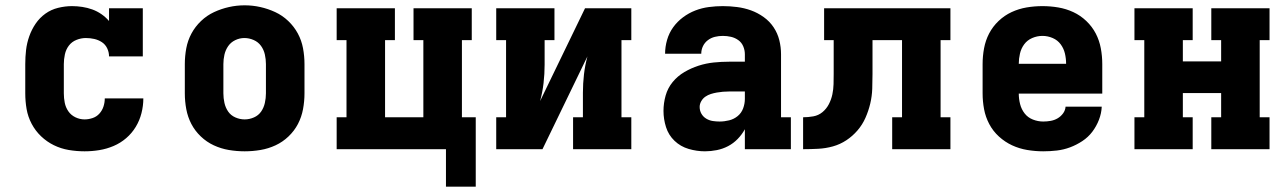

<svg xmlns="http://www.w3.org/2000/svg" viewBox="-20 -561 4840 722"><path d="M298 8Q268 8 238.5 3Q209 -2 182.5 -15Q156 -28 134.5 -48.5Q113 -69 99 -95.5Q85 -122 80 -151Q75 -180 75 -210V-320Q75 -347 78 -373Q81 -399 90 -424.5Q99 -450 114 -472Q129 -494 150.5 -509.5Q172 -525 198.5 -531.5Q225 -538 251 -538Q270 -538 289.5 -535Q309 -532 327 -525.5Q345 -519 361 -508Q377 -497 390 -482V-530H517V-349H390Q390 -365 383 -379.5Q376 -394 363 -402.5Q350 -411 334.5 -414.5Q319 -418 303 -418Q285 -418 267.5 -411Q250 -404 239 -389.5Q228 -375 224 -356.5Q220 -338 220 -320V-210Q220 -192 223.5 -174.5Q227 -157 237 -142.5Q247 -128 263.5 -120Q280 -112 298 -112Q313 -112 328 -117Q343 -122 353.5 -133.5Q364 -145 369 -160Q374 -175 374 -191Q374 -191 374 -191Q374 -191 374 -191Q374 -191 374 -191Q374 -191 374 -191H519Q519 -191 519 -191Q519 -191 519 -191Q519 -163 512 -135.5Q505 -108 490.5 -84Q476 -60 454.5 -41.5Q433 -23 407 -12Q381 -1 353.5 3.5Q326 8 298 8Z M900 8Q870 8 840.5 3Q811 -2 784 -14.5Q757 -27 735 -48Q713 -69 699.5 -95Q686 -121 680.5 -150.5Q675 -180 675 -210V-320Q675 -350 680.5 -379.5Q686 -409 700 -435Q714 -461 736 -482Q758 -503 785 -515.5Q812 -528 841 -534.5Q870 -541 900 -541Q930 -541 959 -534.5Q988 -528 1015 -515.5Q1042 -503 1064 -482Q1086 -461 1100 -435Q1114 -409 1119.5 -379.5Q1125 -350 1125 -320V-210Q1125 -180 1119.5 -150.5Q1114 -121 1100.5 -95Q1087 -69 1065 -48Q1043 -27 1016 -14.5Q989 -2 959.5 3Q930 8 900 8ZM900 -112Q918 -112 935 -119.5Q952 -127 962 -141.5Q972 -156 976 -174Q980 -192 980 -210V-320Q980 -338 976 -356Q972 -374 961.5 -388.5Q951 -403 934 -410.5Q917 -418 899 -418Q881 -418 864.5 -410Q848 -402 838 -387.5Q828 -373 824 -355.5Q820 -338 820 -320V-210Q820 -192 824 -174Q828 -156 838 -141.5Q848 -127 865 -119.5Q882 -112 900 -112Z M1657 141V0H1246V-120H1283V-410H1246V-530H1465V-410H1428V-120H1572V-410H1535V-530H1754V-410H1717V-120H1769V141Z M1846 0V-120H1883V-410H1846V-530H2065V-410H2028V-318Q2028 -283 2024 -248.5Q2020 -214 2011 -181L2180 -530H2354V-410H2317V-120H2354V0H2135V-120H2172V-212Q2172 -247 2176 -281.5Q2180 -316 2189 -349L2020 0Z M2631 8Q2600 8 2569.5 -1Q2539 -10 2516.5 -31.5Q2494 -53 2484.5 -83Q2475 -113 2475 -144Q2475 -173 2483 -201.5Q2491 -230 2509.5 -252.5Q2528 -275 2553.5 -290Q2579 -305 2607 -314Q2635 -323 2664 -326Q2693 -329 2722 -329H2781V-357Q2781 -372 2775 -386.5Q2769 -401 2756.5 -410Q2744 -419 2729 -422.5Q2714 -426 2698 -426Q2683 -426 2668.5 -422.5Q2654 -419 2642 -410Q2630 -401 2623.5 -387.5Q2617 -374 2617 -359H2481Q2481 -385 2488.5 -411Q2496 -437 2511.5 -458.5Q2527 -480 2548.5 -496Q2570 -512 2594.5 -521.5Q2619 -531 2645.5 -534.5Q2672 -538 2698 -538Q2725 -538 2752 -534.5Q2779 -531 2804 -522Q2829 -513 2851.5 -497Q2874 -481 2889 -458.5Q2904 -436 2910.5 -410Q2917 -384 2917 -357V-120H2954V0H2781V-75Q2770 -55 2754 -38.5Q2738 -22 2718 -11.5Q2698 -1 2675.5 3.5Q2653 8 2631 8ZM2686 -104Q2704 -104 2722 -108.5Q2740 -113 2754 -124.5Q2768 -136 2774.5 -153.5Q2781 -171 2781 -189V-217H2722Q2710 -217 2698.5 -216Q2687 -215 2675.5 -213Q2664 -211 2653 -207.5Q2642 -204 2632.5 -197.5Q2623 -191 2617 -180.5Q2611 -170 2611 -159Q2611 -145 2617.5 -133.5Q2624 -122 2635.5 -115Q2647 -108 2660 -106Q2673 -104 2686 -104Z M3000 0V-120Q3019 -120 3038.5 -123.5Q3058 -127 3073 -139.5Q3088 -152 3097 -169.5Q3106 -187 3110 -206Q3114 -225 3114.5 -244.5Q3115 -264 3115 -283V-410H3079V-530H3554V-410H3517V-120H3554V0H3335V-120H3372V-410H3261V-283Q3261 -255 3260 -227Q3259 -199 3252.5 -171.5Q3246 -144 3234.5 -118Q3223 -92 3204.5 -70.5Q3186 -49 3162.5 -33.5Q3139 -18 3112 -10.5Q3085 -3 3056.5 -1.5Q3028 0 3000 0Z M3903 8Q3873 8 3843 3Q3813 -2 3786 -14.5Q3759 -27 3736.5 -47.5Q3714 -68 3700 -94.5Q3686 -121 3680.5 -150.5Q3675 -180 3675 -210V-320Q3675 -350 3680.5 -379.5Q3686 -409 3699.5 -435Q3713 -461 3735 -482Q3757 -503 3784 -515.5Q3811 -528 3840.5 -533Q3870 -538 3900 -538Q3930 -538 3959.5 -533Q3989 -528 4016 -515.5Q4043 -503 4065 -482Q4087 -461 4100.5 -435Q4114 -409 4119.5 -379.5Q4125 -350 4125 -320V-209H3811Q3811 -189 3816 -169.5Q3821 -150 3833 -134.5Q3845 -119 3864 -111.5Q3883 -104 3903 -104Q3917 -104 3931 -106.5Q3945 -109 3957 -116Q3969 -123 3977.5 -134.5Q3986 -146 3987 -160H4123Q4122 -135 4112.5 -110.5Q4103 -86 4087.5 -65.5Q4072 -45 4050 -30.5Q4028 -16 4004 -7Q3980 2 3954.5 5Q3929 8 3903 8ZM3811 -321H3989Q3989 -341 3984.5 -360Q3980 -379 3968.5 -394.5Q3957 -410 3938.5 -418Q3920 -426 3900 -426Q3880 -426 3861.5 -418Q3843 -410 3831.5 -394.5Q3820 -379 3815.5 -359.5Q3811 -340 3811 -321Z M4246 0V-120H4283V-410H4246V-530H4465V-410H4428V-330H4572V-410H4535V-530H4754V-410H4717V-120H4754V0H4535V-120H4572V-211H4428V-120H4465V0Z"/></svg>

Font: Iosevka Curly Slab HvEx
Style: Regular
Weight: 900
Width: 7
Monospace: yes
Designer: Belleve Invis
Foundry: Belleve Invis
Version: Version 11.1.0; ttfautohint (v1.8.3)